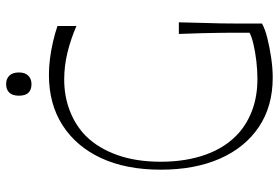

<svg xmlns="http://www.w3.org/2000/svg" viewBox="-162 -734 912 628"><g transform="rotate(-90 294.0 -420.0)"><path d="M354 16Q260 16 192.5 -29.5Q125 -75 89 -157Q53 -239 53 -350Q53 -464 91 -545.5Q129 -627 198.5 -671.5Q268 -716 363 -716Q389 -716 416.5 -712.5Q444 -709 472 -702.5Q500 -696 523 -688V-626Q479 -645 435.5 -655.5Q392 -666 348 -666Q292 -666 244 -647Q196 -628 162 -594Q123 -554 101 -492.5Q79 -431 79 -350Q79 -268 102.5 -202.5Q126 -137 173 -95Q206 -66 250.5 -50Q295 -34 350 -34Q378 -34 408 -37.5Q438 -41 463.5 -47Q489 -53 501 -60Q501 -97 501 -119.5Q501 -142 500.5 -163.5Q500 -185 499.5 -214Q499 -243 497 -291H535Q534 -241 533 -209.5Q532 -178 531.5 -153.5Q531 -129 531 -98.5Q531 -68 531 -19Q513 -9 483 -1.5Q453 6 419 11Q385 16 354 16ZM333 -773Q295 -773 295 -814Q295 -835 305 -845.5Q315 -856 333 -856Q350 -856 360.5 -845.5Q371 -835 371 -814Q371 -794 360.5 -783.5Q350 -773 333 -773Z"/></g></svg>

Font: Ojuju Light
Style: Regular
Weight: 300
Designer: Chisaokwu Joboson, Mirko Velimirovic
Foundry: Udi Foundry
Version: Version 1.000